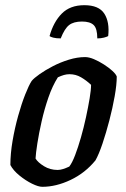

<svg xmlns="http://www.w3.org/2000/svg" viewBox="-20 -720 486 740"><path d="M143 0Q128 0 103.5 -12Q79 -24 55 -43.5Q31 -63 20 -84Q20 -128 28.5 -177.5Q37 -227 50 -273.5Q63 -320 77 -355.5Q91 -391 102 -408Q111 -419 133 -434.5Q155 -450 184 -465Q213 -480 245.5 -490Q278 -500 308 -500Q323 -500 342 -492Q361 -484 380.5 -471.5Q400 -459 413.5 -446.5Q427 -434 430 -425Q430 -394 422 -349Q414 -304 401.5 -256Q389 -208 375 -166.5Q361 -125 348 -102Q308 -53 252 -26.5Q196 0 143 0ZM202 -65Q212 -65 223 -68.5Q234 -72 247 -78Q258 -92 269.5 -122Q281 -152 292 -190.5Q303 -229 311.5 -268.5Q320 -308 325.5 -341Q331 -374 331 -393Q313 -410 292.5 -422Q272 -434 248 -434Q237 -434 226.5 -431Q216 -428 203 -422Q182 -389 166.5 -344Q151 -299 140.5 -252.5Q130 -206 124 -167.5Q118 -129 117 -109Q126 -94 149.5 -79.5Q173 -65 202 -65ZM214 -572Q196 -572 185 -575Q174 -578 171 -581Q186 -635 218 -667.5Q250 -700 305 -700Q361 -700 382 -667.5Q403 -635 397 -581Q392 -578 380.5 -575Q369 -572 355 -572Q355 -610 341 -623.5Q327 -637 296 -637Q264 -637 246.5 -623.5Q229 -610 214 -572Z"/></svg>

Font: Texturina 72pt 72pt SemiBold
Style: Italic
Weight: 600
Italic angle: -11°
Designer: Guillermo Torres Carreño
Foundry: Omnibus-Type
Version: Version 1.002; ttfautohint (v1.8.3)